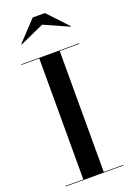

<svg xmlns="http://www.w3.org/2000/svg" viewBox="-182 -1045 755 1108"><g transform="rotate(-20 196.0 -491.0)"><path d="M210 -924 361 -856.5 363 -859 248 -981.5H173L58 -859L60 -856.5ZM18.5 -3.5V0H373.5V-3.5H253.5V-746.5H373.5V-750H18.5V-746.5H128V-3.5Z"/></g></svg>

Font: Bodoni* 48pt Medium
Style: Regular
Weight: 500
Version: Version 2.3